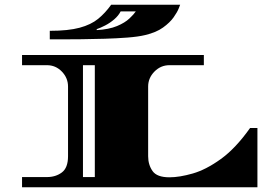

<svg xmlns="http://www.w3.org/2000/svg" viewBox="-20 -790 1120 810"><path d="M73 0V-43H178Q215 -43 241 -62.5Q267 -82 267 -131V-425Q267 -461 241 -488Q215 -515 178 -515H73V-558H840V-515H695Q658 -515 631.5 -488Q605 -461 605 -425V-131Q605 -95 623.5 -68.5Q642 -42 695 -42Q737 -42 793 -58Q849 -74 911.5 -119Q974 -164 1035 -250H1066V0ZM330 -43H380V-515H330ZM190 -624V-660Q268 -660 316 -673Q364 -686 394 -710.5Q424 -735 449 -770H740Q740 -770 734 -754.5Q728 -739 712.5 -717Q697 -695 668 -674Q639 -653 592 -642Q563 -635 517.5 -631.5Q472 -628 421.5 -626.5Q371 -625 324 -624.5Q277 -624 244 -624ZM388 -663Q440 -666 473.5 -680Q507 -694 526 -712Q545 -730 553 -742H489Q480 -724 462 -708.5Q444 -693 423.5 -682.5Q403 -672 388 -667Z"/></svg>

Font: Diplomata SC
Style: Regular
Weight: 400
Designer: Eduardo Rodriguez Tunni
Foundry: Eduardo Rodriguez Tunni
Version: Version 1.002; ttfautohint (v1.8.4.7-5d5b);gftools[0.9.23]